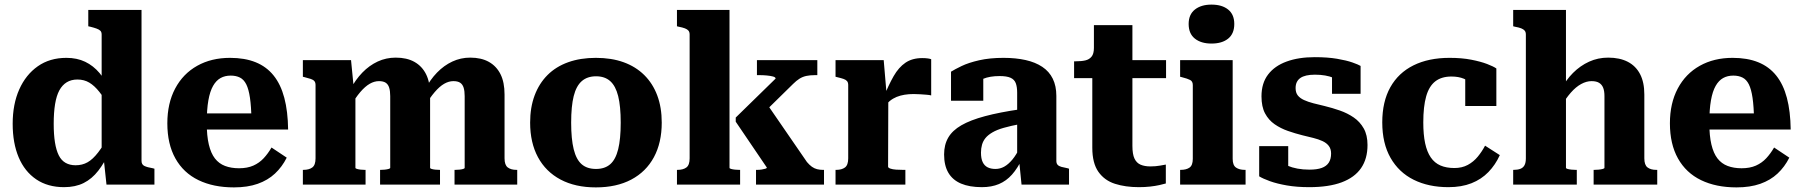

<svg xmlns="http://www.w3.org/2000/svg" viewBox="-20 -801 7821 833"><path d="M594 -103Q594 -87 606.5 -81Q619 -75 643 -71L650 -69V0H442L429 -121L421 -115V-651Q421 -662 415.5 -667.5Q410 -673 399 -677Q388 -681 372 -685L363 -687V-758H594ZM268 -550Q314 -550 349.5 -533Q385 -516 412 -484Q439 -452 458 -405L456 -335Q432 -376 411 -402.5Q390 -429 367.5 -442.5Q345 -456 316 -456Q289 -456 269.5 -444Q250 -432 237.5 -409Q225 -386 219 -349.5Q213 -313 213 -264Q213 -217 218.5 -183Q224 -149 235 -127Q246 -105 264.5 -94.5Q283 -84 308 -84Q337 -84 360 -97Q383 -110 406 -140Q429 -170 456 -218L457 -146Q434 -96 406.5 -60.5Q379 -25 343 -7Q307 11 258 11Q187 11 137 -23Q87 -57 61 -118.5Q35 -180 35 -264Q35 -349 63.5 -413Q92 -477 144 -513.5Q196 -550 268 -550Z M877 -267Q877 -212 886 -174Q895 -136 912.5 -113.5Q930 -91 956.5 -81Q983 -71 1017 -71Q1053 -71 1079 -82.5Q1105 -94 1124 -114.5Q1143 -135 1158 -161L1224 -117Q1204 -77 1173 -48Q1142 -19 1098 -3.5Q1054 12 995 12Q906 12 841 -19.5Q776 -51 741 -113.5Q706 -176 706 -266Q706 -353 740 -417Q774 -481 835.5 -515.5Q897 -550 978 -550Q1042 -550 1089 -531Q1136 -512 1167 -473.5Q1198 -435 1213.5 -376.5Q1229 -318 1230 -239H834V-309H1091L1071 -281Q1070 -339 1064.5 -376.5Q1059 -414 1048.5 -435Q1038 -456 1021 -464.5Q1004 -473 981 -473Q956 -473 937 -462.5Q918 -452 904.5 -428.5Q891 -405 884 -365.5Q877 -326 877 -267Z M1294 0V-64H1296Q1321 -64 1335 -74.5Q1349 -85 1349 -114V-432Q1349 -443 1344 -449Q1339 -455 1328.5 -458.5Q1318 -462 1302 -466L1294 -468V-540H1503L1515 -418L1522 -415V-73Q1522 -70 1529 -68Q1536 -66 1545 -65Q1554 -64 1562 -64H1566V0ZM1889 0H1629V-64H1632Q1640 -64 1649.5 -65Q1659 -66 1666 -68Q1673 -70 1673 -73V-384Q1673 -406 1668.5 -420.5Q1664 -435 1653.5 -442Q1643 -449 1624 -449Q1604 -449 1584 -437.5Q1564 -426 1543 -401.5Q1522 -377 1499 -337L1500 -413Q1522 -455 1552 -486Q1582 -517 1618.5 -534Q1655 -551 1697 -551Q1745 -551 1778 -532.5Q1811 -514 1828.5 -479Q1846 -444 1846 -391V-73Q1846 -70 1852.5 -68Q1859 -66 1868.5 -65Q1878 -64 1887 -64H1889ZM2224 0H1952V-64H1955Q1964 -64 1973.5 -65Q1983 -66 1989.5 -68Q1996 -70 1996 -73V-384Q1996 -406 1991.5 -420.5Q1987 -435 1976.5 -442Q1966 -449 1947 -449Q1927 -449 1907 -437.5Q1887 -426 1866 -401.5Q1845 -377 1822 -339L1824 -413Q1846 -455 1876 -486Q1906 -517 1942.5 -534Q1979 -551 2020 -551Q2068 -551 2101 -532.5Q2134 -514 2151.5 -479Q2169 -444 2169 -391V-114Q2169 -85 2183 -74.5Q2197 -64 2221 -64H2224Z M2851 -269Q2851 -182 2817 -119Q2783 -56 2719 -22Q2655 12 2565 12Q2476 12 2412 -22Q2348 -56 2314 -119Q2280 -182 2280 -269Q2280 -335 2299.5 -387Q2319 -439 2355.5 -475.5Q2392 -512 2445 -531Q2498 -550 2565 -550Q2633 -550 2685.5 -531Q2738 -512 2775 -475.5Q2812 -439 2831.5 -387Q2851 -335 2851 -269ZM2458 -269Q2458 -198 2469 -153.5Q2480 -109 2503.5 -88.5Q2527 -68 2566 -68Q2604 -68 2627.5 -88.5Q2651 -109 2662 -153.5Q2673 -198 2673 -269Q2673 -340 2662 -384Q2651 -428 2627.5 -449Q2604 -470 2566 -470Q2528 -470 2504 -449Q2480 -428 2469 -384Q2458 -340 2458 -269Z M3555 0H3260V-64H3265Q3275 -64 3284.5 -65.5Q3294 -67 3300.5 -69Q3307 -71 3307 -74L3172 -273V-291L3345 -460Q3345 -466 3334 -469Q3323 -472 3307 -473.5Q3291 -475 3276 -475H3264V-540H3526V-475H3515Q3494 -475 3478 -471.5Q3462 -468 3448.5 -459.5Q3435 -451 3421 -437L3261 -280L3298 -364L3481 -98Q3492 -85 3502.5 -77.5Q3513 -70 3525 -67Q3537 -64 3550 -64H3555ZM3145 -758V-73Q3145 -70 3152 -68Q3159 -66 3169 -65Q3179 -64 3187 -64H3191V0H2917V-64H2919Q2944 -64 2958 -74.5Q2972 -85 2972 -114V-651Q2972 -662 2967 -668Q2962 -674 2951.5 -678Q2941 -682 2925 -685L2917 -687V-758Z M4020 -544V-387Q4013 -389 4000 -390Q3987 -391 3972.5 -392Q3958 -393 3944 -393Q3923 -393 3904.5 -390Q3886 -387 3870 -380.5Q3854 -374 3840.5 -363Q3827 -352 3815 -336L3812 -375Q3835 -432 3857 -470.5Q3879 -509 3908.5 -529Q3938 -549 3981 -549Q3995 -549 4005.5 -547.5Q4016 -546 4020 -544ZM3605 0V-64H3608Q3632 -64 3646 -74.5Q3660 -85 3660 -114V-432Q3660 -443 3655 -449Q3650 -455 3640 -458.5Q3630 -462 3613 -466L3605 -468V-540H3814L3827 -387L3834 -388L3833 -78Q3833 -73 3843 -69.5Q3853 -66 3868 -65Q3883 -64 3898 -64H3908V0Z M4407 -327V-263Q4365 -255 4335 -246.5Q4305 -238 4285.5 -226.5Q4266 -215 4255.5 -202Q4245 -189 4240.5 -173Q4236 -157 4236 -139Q4236 -113 4243.5 -97.5Q4251 -82 4265 -75Q4279 -68 4299 -68Q4319 -68 4337 -78Q4355 -88 4372.5 -109Q4390 -130 4406 -164L4415 -113Q4395 -71 4370.5 -43.5Q4346 -16 4314 -2.5Q4282 11 4240 11Q4186 11 4149.5 -4.5Q4113 -20 4094.5 -51.5Q4076 -83 4076 -131Q4076 -173 4094 -204Q4112 -235 4151 -257.5Q4190 -280 4253.5 -297Q4317 -314 4407 -327ZM4412 0 4401 -109 4393 -110V-399Q4393 -424 4387 -440Q4381 -456 4364.5 -463.5Q4348 -471 4317 -471Q4274 -471 4245.5 -459Q4217 -447 4205 -431Q4198 -437 4197.5 -445Q4197 -453 4202.5 -461Q4208 -469 4218.5 -474.5Q4229 -480 4246 -480V-364H4106V-490Q4122 -500 4152 -514.5Q4182 -529 4228 -539.5Q4274 -550 4334 -550Q4387 -550 4429.5 -540.5Q4472 -531 4502 -511Q4532 -491 4547.5 -459.5Q4563 -428 4563 -385V-103Q4563 -92 4568.5 -86Q4574 -80 4585 -77Q4596 -74 4612 -71L4618 -69V0Z M4640 -462V-535H4647Q4672 -535 4689 -539Q4706 -543 4716 -555.5Q4726 -568 4726 -593L4828 -540H5039V-462ZM4893 -168Q4893 -132 4902 -113Q4911 -94 4928.5 -86.5Q4946 -79 4971 -79Q4994 -79 5013 -82.5Q5032 -86 5038 -87V-5Q5028 -2 5010 2Q4992 6 4969.5 8.5Q4947 11 4921 11Q4863 11 4817.5 -3.5Q4772 -18 4745.5 -55.5Q4719 -93 4719 -160V-522L4726 -530V-692H4893Z M5236 -612Q5191 -612 5164 -633.5Q5137 -655 5137 -697Q5137 -738 5164 -759.5Q5191 -781 5236 -781Q5282 -781 5308.5 -759.5Q5335 -738 5335 -697Q5335 -655 5308.5 -633.5Q5282 -612 5236 -612ZM5328 -540V-112Q5328 -84 5342.5 -74Q5357 -64 5381 -64H5384V0H5100V-64H5102Q5127 -64 5141 -74Q5155 -84 5155 -112V-432Q5155 -448 5143.5 -454Q5132 -460 5108 -466L5100 -468V-540Z M5755 -135Q5755 -155 5745 -168Q5735 -181 5717.5 -189Q5700 -197 5678 -202.5Q5656 -208 5631 -214Q5599 -222 5567.5 -233Q5536 -244 5510 -262Q5484 -280 5468.5 -309Q5453 -338 5453 -383Q5453 -440 5481.5 -477.5Q5510 -515 5562 -534Q5614 -553 5684 -553Q5740 -553 5781 -546Q5822 -539 5847.5 -530Q5873 -521 5883 -515V-394H5759V-490Q5774 -491 5782 -487.5Q5790 -484 5793 -477.5Q5796 -471 5795.5 -463Q5795 -455 5793 -447Q5781 -457 5765 -463.5Q5749 -470 5729 -473.5Q5709 -477 5685 -477Q5642 -477 5621.5 -462.5Q5601 -448 5601 -419Q5601 -399 5610.5 -387Q5620 -375 5637.5 -367Q5655 -359 5678 -353Q5701 -347 5727 -341Q5760 -333 5793 -321.5Q5826 -310 5853 -291.5Q5880 -273 5896.5 -244Q5913 -215 5913 -172Q5913 -112 5885 -71.5Q5857 -31 5801 -10Q5745 11 5660 11Q5606 11 5563 3.5Q5520 -4 5489.5 -15Q5459 -26 5443 -36V-167H5569V-40Q5551 -46 5540.5 -55.5Q5530 -65 5526.5 -75Q5523 -85 5525.5 -91.5Q5528 -98 5535 -99Q5548 -90 5566.5 -82Q5585 -74 5609 -69.5Q5633 -65 5661 -65Q5694 -65 5714.5 -72.5Q5735 -80 5745 -95.5Q5755 -111 5755 -135Z M6290 -72Q6323 -72 6348 -85.5Q6373 -99 6391.5 -121.5Q6410 -144 6423 -169L6487 -128Q6468 -86 6437.5 -54.5Q6407 -23 6364 -6Q6321 11 6264 11Q6178 11 6113.5 -21Q6049 -53 6013 -116Q5977 -179 5977 -270Q5977 -360 6012 -422.5Q6047 -485 6112.5 -517.5Q6178 -550 6269 -550Q6322 -550 6363 -542Q6404 -534 6431.5 -523.5Q6459 -513 6472 -504V-341H6337V-487Q6350 -487 6357.5 -480.5Q6365 -474 6368.5 -465Q6372 -456 6372 -447Q6372 -438 6370 -432Q6354 -450 6331 -459.5Q6308 -469 6277 -469Q6234 -469 6207 -448Q6180 -427 6167.5 -383Q6155 -339 6155 -270Q6155 -217 6163 -179.5Q6171 -142 6187.5 -118Q6204 -94 6229.5 -83Q6255 -72 6290 -72Z M6774 -758V-73Q6774 -70 6781 -68Q6788 -66 6798.5 -65Q6809 -64 6817 -64H6821V0H6545V-64H6547Q6564 -64 6576 -68.5Q6588 -73 6594 -84Q6600 -95 6600 -114V-651Q6600 -662 6595 -668Q6590 -674 6580 -678Q6570 -682 6553 -685L6545 -687V-758ZM7170 0H6894V-64H6897Q6906 -64 6916 -65Q6926 -66 6933.5 -68Q6941 -70 6941 -73V-384Q6941 -406 6935.5 -420Q6930 -434 6918 -441.5Q6906 -449 6885 -449Q6863 -449 6840 -436.5Q6817 -424 6795 -399Q6773 -374 6750 -335L6752 -411Q6773 -453 6804.5 -484.5Q6836 -516 6874.5 -533.5Q6913 -551 6957 -551Q7007 -551 7042 -533Q7077 -515 7095.5 -479.5Q7114 -444 7114 -391V-114Q7114 -85 7128 -74.5Q7142 -64 7166 -64H7170Z M7396 -267Q7396 -212 7405 -174Q7414 -136 7431.5 -113.5Q7449 -91 7475.5 -81Q7502 -71 7536 -71Q7572 -71 7598 -82.5Q7624 -94 7643 -114.5Q7662 -135 7677 -161L7743 -117Q7723 -77 7692 -48Q7661 -19 7617 -3.5Q7573 12 7514 12Q7425 12 7360 -19.5Q7295 -51 7260 -113.5Q7225 -176 7225 -266Q7225 -353 7259 -417Q7293 -481 7354.5 -515.5Q7416 -550 7497 -550Q7561 -550 7608 -531Q7655 -512 7686 -473.5Q7717 -435 7732.5 -376.5Q7748 -318 7749 -239H7353V-309H7610L7590 -281Q7589 -339 7583.5 -376.5Q7578 -414 7567.5 -435Q7557 -456 7540 -464.5Q7523 -473 7500 -473Q7475 -473 7456 -462.5Q7437 -452 7423.5 -428.5Q7410 -405 7403 -365.5Q7396 -326 7396 -267Z"/></svg>

Font: Roboto Serif SemiCondensed
Style: Bold
Weight: 700
Width: 4
Designer: Greg Gazdowicz
Foundry: Commercial Type
Version: Version 1.007